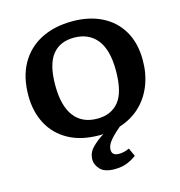

<svg xmlns="http://www.w3.org/2000/svg" viewBox="-134 -833 1121 1193"><g transform="rotate(-15 427.0 -236.0)"><path d="M457 242Q393 242 365 212.5Q337 183 337 149Q337 105 369.5 72Q402 39 445 13Q439 14 433 14Q427 14 421 14Q303 14 221.5 -31Q140 -76 98 -155.5Q56 -235 56 -338Q56 -457 103 -541Q150 -625 236 -669.5Q322 -714 439 -714Q547 -714 628.5 -673Q710 -632 755 -554.5Q800 -477 800 -367Q800 -281 771.5 -208Q743 -135 688.5 -83Q634 -31 556 -6Q506 36 484 64.5Q462 93 462 119Q462 139 474 148Q486 157 507 157Q541 157 574 141L598 194Q575 212 540.5 227Q506 242 457 242ZM434 -89Q524 -89 573 -149.5Q622 -210 622 -349Q622 -482 569.5 -547.5Q517 -613 422 -613Q331 -613 282.5 -551.5Q234 -490 234 -357Q234 -224 285.5 -156.5Q337 -89 434 -89Z"/></g></svg>

Font: Literata 7pt
Style: Bold
Weight: 700
Designer: Latin by Veronika Burian and Jose Scaglione. Greek by Irene Vlachou. Cyrillic by Vera Evstafieva.
Foundry: TypeTogether
Version: Version 3.002